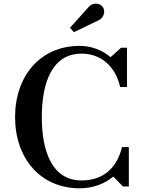

<svg xmlns="http://www.w3.org/2000/svg" viewBox="-20 -1008 794 1038"><path d="M508 -896C539.5 -907.5 552 -944 537 -968.5C523 -990.5 483 -1000 456.5 -967L358.5 -858L379.5 -834ZM676.5 -213H639.5C614 -108 546 -32.5 421 -32.5C259.5 -32.5 206 -193.5 206 -375C206 -556.5 259.5 -718 421 -718C523 -718 603.5 -653 629.5 -537.5H666.5V-750H634.5L578 -699C532.5 -737 474 -760 411 -760C198 -760 61.5 -597.5 61.5 -375C61.5 -152.5 198 10 411 10C482.5 10 545.5 -14 592.5 -53.5L644.5 0H676.5Z"/></svg>

Font: Bodoni* 06pt Medium
Style: Regular
Weight: 500
Version: Version 2.3